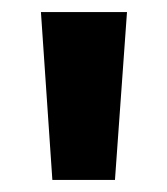

<svg xmlns="http://www.w3.org/2000/svg" viewBox="-20 -713 278 319"><path d="M171 -414 191 -693H48L67 -414Z"/></svg>

Font: Fira Sans
Style: Bold
Weight: 700
Designer: Carrois Corporate & Edenspiekermann AG
Foundry: Carrois Corporate GbR & Edenspiekermann AG
Version: Version 4.203